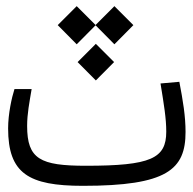

<svg xmlns="http://www.w3.org/2000/svg" viewBox="-20 -600 626 622"><path d="M248.5 2C521.5 2 581.1 -50.8 581.1 -172.4C581.1 -223.6 572.8 -273.4 561 -335L500 -329.6C511.2 -260.3 518.6 -216.8 518.6 -173.3C518.6 -86.4 468.3 -63 258.3 -63C110.4 -63 67.9 -84.5 67.9 -191.9C67.9 -231.9 75.2 -267.6 82.5 -311.5H26.9C18.1 -284.2 6.3 -231.4 6.3 -184.1C6.3 -38.1 72.3 2 248.5 2ZM350.6 -580.1 289.6 -519 228.5 -580.1 167 -518.6 228.5 -456.5 289.6 -518.1 350.6 -456.5 412.1 -518.6ZM290.5 -458 231.4 -398.9 290.5 -339.4 349.6 -398.9Z"/></svg>

Font: Cascadia Mono NF Light
Style: Regular
Weight: 300
Monospace: yes
Designer: Aaron Bell
Foundry: Saja Typeworks
Version: Version 2404.023